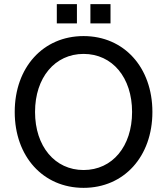

<svg xmlns="http://www.w3.org/2000/svg" viewBox="-20 -890 807 926"><path d="M383 16C578 16 715 -135 715 -350C715 -565 578 -716 383 -716C188 -716 51 -565 51 -350C51 -135 188 16 383 16ZM383 -70C245 -70 149 -184 149 -350C149 -516 245 -630 383 -630C522 -630 617 -516 617 -350C617 -184 522 -70 383 -70ZM416 -777H513V-870H416ZM254 -777H351V-870H254Z"/></svg>

Font: Uncut Sans Medium
Style: Regular
Weight: 500
Designer: Kasper Nordkvist
Foundry: UNCUT.wtf
Version: Version 1.304;Glyphs 3.2 (3246)